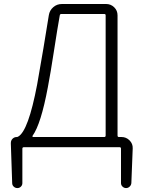

<svg xmlns="http://www.w3.org/2000/svg" viewBox="-20 -747 729 977"><path d="M517.6 -668.9Q517.6 -675.8 510.7 -675.8H292Q285.2 -675.8 284.2 -668.9Q272.5 -604.5 254.9 -489.7Q237.3 -375 223.6 -303.7Q188.5 -115.2 145.5 -55.7Q144.5 -53.7 145.5 -51.8Q146.5 -49.8 148.4 -49.8H510.7Q517.6 -49.8 517.6 -57.6ZM578.1 -57.6Q578.1 -49.8 585 -49.8H598.6Q622.1 -49.8 639.2 -32.7Q656.2 -15.6 655.3 7.8L648.4 184.6Q647.5 195.3 639.6 202.6Q631.8 210 621.6 210Q611.3 210 603.5 202.6Q595.7 195.3 595.7 184.6V9.8Q595.7 2 588.9 2H101.6Q93.8 2 93.8 9.8V184.6Q93.8 195.3 86.4 202.6Q79.1 210 68.4 210Q57.6 210 49.8 202.6Q42 195.3 42 184.6L35.2 -14.6V-19.5Q35.2 -32.2 43.9 -41Q52.7 -49.8 65.4 -49.8Q69.3 -49.8 72.3 -51.8Q124 -80.1 168.9 -316.4Q203.1 -508.8 228.5 -669.9Q232.4 -694.3 251 -710.4Q269.5 -726.6 294.9 -726.6H520.5Q543.9 -726.6 561 -710Q578.1 -693.4 578.1 -668.9Z"/></svg>

Font: Gen Jyuu Gothic P Light
Style: Regular
Weight: 200
Designer: [Source Han Sans]
Ryoko NISHIZUKA  (kana & ideographs); Paul D. Hunt (Latin, Greek & Cyrillic); Wenlong ZHANG  (bopomofo
Version: Version 1.002.20150607